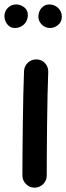

<svg xmlns="http://www.w3.org/2000/svg" viewBox="-45 -800 302 875"><path d="M122.1 -529.3H119.6C91.8 -529.3 65.9 -507.3 64.5 -476.6C59.6 -360.8 57.1 -101.6 57.1 0C57.1 15.1 62.5 27.8 73.7 39.1C84.5 49.8 97.2 55.2 112.3 55.2C127.4 55.2 140.6 49.8 151.9 39.1C162.6 27.8 168 15.1 168 0C168 -101.1 169.9 -360.4 174.8 -471.7V-474.6C174.8 -488.8 169.9 -501 160.2 -512.2C149.9 -523.4 137.2 -528.8 122.1 -529.3ZM236.8 -724.1C236.8 -754.9 211.9 -779.8 179.2 -779.8C151.4 -779.8 129.9 -754.9 129.9 -723.6C129.9 -710.9 134.8 -699.2 145 -688.5C155.3 -677.7 168 -672.4 183.1 -672.4C196.8 -672.4 209 -677.2 220.2 -686.5C231.4 -695.8 236.8 -708.5 236.8 -724.1ZM82 -731.4C82 -746.1 76.7 -757.8 65.4 -766.6C54.2 -775.4 41.5 -779.8 28.3 -779.8C-1.5 -779.8 -24.9 -755.4 -24.9 -726.1C-24.9 -713.4 -20.5 -701.2 -12.2 -689.9C-3.4 -678.2 8.3 -672.4 22.9 -672.4C56.2 -672.4 82 -697.8 82 -731.4Z"/></svg>

Font: Mikhak SemiBold
Style: Regular
Weight: 600
Designer: Amin Abedi
Version: Version 3.2